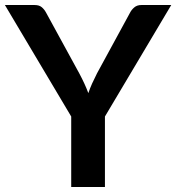

<svg xmlns="http://www.w3.org/2000/svg" viewBox="-26 -743 701 763"><path d="M391 -280V0H257V-280L-6.5 -723H112Q129.5 -723 139.8 -714.5Q150 -706 157 -693L289 -451.5Q300.5 -430 309.2 -411Q318 -392 325 -373Q331.5 -392 340 -411Q348.5 -430 359.5 -451.5L491 -693Q496.5 -704 507.5 -713.5Q518.5 -723 535.5 -723H654.5Z"/></svg>

Font: Lato 2
Style: Bold
Weight: 700
Designer: Lukasz Dziedzic with Adam Twardoch and Botio Nikoltchev
Foundry: tyPoland Lukasz Dziedzic
Version: Version 2.015; 2015-08-06; http://www.latofonts.com/